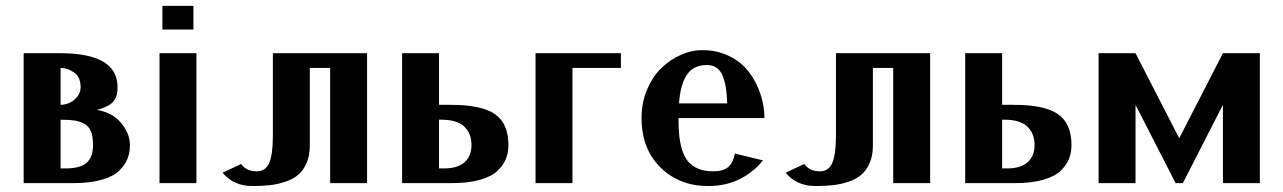

<svg xmlns="http://www.w3.org/2000/svg" viewBox="-20 -620 4344 650"><path d="M185.1 -214.8V-49.8H202.1Q251 -49.8 272.9 -68.6Q294.9 -87.4 294.9 -128.9Q294.9 -156.7 288.3 -174.1Q281.7 -191.4 266.6 -200.2Q251.5 -209 233.2 -211.9Q214.8 -214.8 185.1 -214.8ZM308.1 -248Q361.8 -238.8 390.9 -202.6Q419.9 -166.5 419.9 -128.9Q419.9 -103.5 411.6 -82.5Q403.3 -61.5 383.3 -42Q363.3 -22.5 323.5 -11.2Q283.7 0 227.1 0H60.1V-439.9H183.1Q377.9 -439.9 377.9 -325.2Q377.9 -310.5 376 -301.3Q374 -292 367.4 -281.2Q360.8 -270.5 346.2 -262.5Q331.5 -254.4 308.1 -248ZM185.1 -390.1V-265.1Q197.3 -265.1 211.7 -270.3Q226.1 -275.4 239.5 -290Q252.9 -304.7 252.9 -325.2Q252.9 -358.9 231 -374.5Q209 -390.1 185.1 -390.1Z M520 0ZM529.8 -600.1H634.8V-520H529.8ZM520 -439.9H645V0H520Z M1097.7 0V-390.1H1028.8V-127Q1028.8 -93.3 1018.1 -68.4Q1007.3 -43.5 990 -28.6Q972.7 -13.7 946.5 -4.9Q920.4 3.9 894.3 6.8Q868.2 9.8 834.5 9.8Q771 9.8 733.4 -35.2L796.4 -64.9Q814 -40 849.6 -40Q878.9 -40 891.4 -68.6Q903.8 -97.2 903.8 -160.2V-439.9H1222.7V0Z M1466.3 -214.8V-49.8H1483.4Q1529.3 -49.8 1552.7 -70.8Q1576.2 -91.8 1576.2 -128.9Q1576.2 -168 1551.8 -191.4Q1527.3 -214.8 1473.1 -214.8ZM1701.2 -128.9Q1701.2 -103.5 1692.9 -82.5Q1684.6 -61.5 1664.6 -42Q1644.5 -22.5 1604.7 -11.2Q1564.9 0 1508.3 0H1341.3V-439.9H1466.3V-265.1H1506.3Q1610.4 -265.1 1655.8 -233.4Q1701.2 -201.7 1701.2 -128.9Z M1918 0H1793V-439.9H2082V-390.1H1918Z M2151.9 0ZM2276.9 -220.2Q2276.9 -185.1 2279.8 -158.9Q2282.7 -132.8 2290.3 -109.6Q2297.9 -86.4 2310.8 -71.8Q2323.7 -57.1 2344.5 -48.6Q2365.2 -40 2393.1 -40Q2429.2 -40 2445.8 -54.9Q2462.4 -69.8 2467.8 -100.1L2563 -77.1Q2531.2 -37.1 2484.1 -13.7Q2437 9.8 2377.9 9.8Q2279.3 9.8 2215.6 -53.5Q2151.9 -116.7 2151.9 -220.2Q2151.9 -271 2169.9 -314.9Q2188 -358.9 2217.3 -387.9Q2246.6 -417 2283.4 -433.6Q2320.3 -450.2 2357.9 -450.2Q2408.2 -450.2 2449.2 -429.9Q2490.2 -409.7 2515.4 -376.2Q2540.5 -342.8 2554.2 -302.5Q2567.9 -262.2 2567.9 -220.2ZM2278.8 -270H2441.9Q2440.9 -300.8 2437.5 -322.3Q2434.1 -343.8 2426.8 -362.5Q2419.4 -381.3 2406 -390.6Q2392.6 -399.9 2373 -399.9Q2327.6 -399.9 2305.4 -366.9Q2283.2 -334 2278.8 -270Z M3003.9 0V-390.1H2935.1V-127Q2935.1 -93.3 2924.3 -68.4Q2913.6 -43.5 2896.2 -28.6Q2878.9 -13.7 2852.8 -4.9Q2826.7 3.9 2800.5 6.8Q2774.4 9.8 2740.7 9.8Q2677.2 9.8 2639.6 -35.2L2702.6 -64.9Q2720.2 -40 2755.9 -40Q2785.2 -40 2797.6 -68.6Q2810.1 -97.2 2810.1 -160.2V-439.9H3128.9V0Z M3372.6 -214.8V-49.8H3389.6Q3435.5 -49.8 3459 -70.8Q3482.4 -91.8 3482.4 -128.9Q3482.4 -168 3458 -191.4Q3433.6 -214.8 3379.4 -214.8ZM3607.4 -128.9Q3607.4 -103.5 3599.1 -82.5Q3590.8 -61.5 3570.8 -42Q3550.8 -22.5 3511 -11.2Q3471.2 0 3414.6 0H3247.6V-439.9H3372.6V-265.1H3412.6Q3516.6 -265.1 3562 -233.4Q3607.4 -201.7 3607.4 -128.9Z M3960 0 3824.2 -265.1V0H3699.2V-439.9H3824.2L3972.2 -151.9L4120.1 -439.9H4245.1V0H4120.1V-265.1L3984.4 0Z"/></svg>

Font: Pfennig
Style: Bold
Weight: 700
Version: Version 20120410 ; ttfautohint (v0.8)